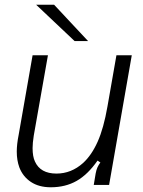

<svg xmlns="http://www.w3.org/2000/svg" viewBox="-20 -783 607 813"><path d="M62 -74Q51 -104 51 -141Q51 -172 59 -212L118 -549H183L123 -209Q118 -177 118 -156Q118 -120 128 -99Q151 -48 219 -48Q282 -48 332 -93Q368 -126 393.5 -183Q419 -240 435 -332L473 -549H538L442 0H377L385 -48Q388 -64 392.5 -74Q397 -84 405 -95L393 -103Q352 -44 304.5 -17Q257 10 195 10Q145 10 111 -12.5Q77 -35 62 -74ZM209 -763 353 -609H296L133 -763Z"/></svg>

Font: Open Sauce Sans Light Italic
Style: Regular
Weight: 300
Italic angle: -10°
Designer: Alfredo Marco Pradil
Foundry: Creative Sauce Fz LLC
Version: Version 1.477